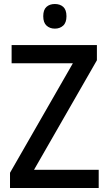

<svg xmlns="http://www.w3.org/2000/svg" viewBox="-20 -939 541 959"><path d="M473 0H30V-76L344 -623H38V-714H464V-638L150 -91H473ZM254 -919Q280 -919 296 -904.5Q312 -890 312 -858Q312 -826 295.5 -811Q279 -796 254 -796Q229 -796 212.5 -811Q196 -826 196 -858Q196 -890 212 -904.5Q228 -919 254 -919Z"/></svg>

Font: Noto Sans Gurmukhi UI SemiCondensed Medium
Style: Regular
Weight: 500
Width: 4
Designer: Jelle Bosma - Monotype Design Team
Foundry: Monotype Imaging Inc.
Version: Version 2.004; ttfautohint (v1.8.4.7-5d5b)